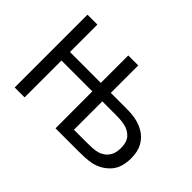

<svg xmlns="http://www.w3.org/2000/svg" viewBox="-101 -773 1007 1007"><g transform="rotate(45 402.0 -270.0)"><path d="M69.5 0V-540H143V-336.5H372V-540H446V-336.5H539.5Q559.5 -336.5 582 -336Q604.5 -335.5 626.5 -331.5Q663 -325 694.5 -306.2Q726 -287.5 745.2 -254Q764.5 -220.5 764.5 -169.5Q764.5 -97.5 727.5 -58Q690.5 -18.5 638 -7Q613.5 -2 587.5 -1Q561.5 0 546.5 0H372.5L372 -273.5H143V0ZM446 -63H543.5Q562 -63 581.5 -64Q601 -65 618 -69.5Q635 -74 651.2 -85.5Q667.5 -97 678 -117.2Q688.5 -137.5 688.5 -170Q688.5 -214.5 667.2 -237.5Q646 -260.5 611.5 -268Q593 -272 573.5 -272.8Q554 -273.5 543.5 -273.5H446Z"/></g></svg>

Font: Cns Manrope
Style: Regular
Weight: 400
Designer: Mikhail Sharanda
Foundry: Mikhail Sharanda
Version: Version 4.504